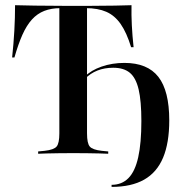

<svg xmlns="http://www.w3.org/2000/svg" viewBox="-20 -591 718 738"><path d="M212.9 -559.7Q177.4 -559.7 150.4 -549.2Q123.4 -538.7 102.8 -516.1Q82.3 -493.5 66.1 -457.3Q50 -421 35.5 -370.2H26.6Q32.3 -422.6 35.1 -473Q37.9 -523.4 37.9 -571Q69.4 -570.2 115.3 -569.4Q161.3 -568.5 229 -568.5H324.2Q382.3 -568.5 420.6 -569.4Q458.9 -570.2 485.5 -571Q484.7 -533.9 486.7 -494Q488.7 -454 493.5 -409.7H483.9Q466.9 -465.3 444 -498.4Q421 -531.5 388.7 -545.6Q356.5 -559.7 309.7 -559.7ZM254 -2.4Q227.4 -2.4 203.6 -2Q179.8 -1.6 160.1 -1.2Q140.3 -0.8 126.6 0V-8.9L151.6 -11.3Q187.1 -15.3 197.6 -27.8Q208.1 -40.3 208.1 -78.2V-201.6H314.5V-78.2Q314.5 -40.3 325 -27.8Q335.5 -15.3 371 -11.3L396 -8.9V0Q382.3 -0.8 362.9 -1.2Q343.5 -1.6 319.4 -2Q295.2 -2.4 269.4 -2.4H261.3ZM208.1 -201.6V-562.9H314.5V-201.6ZM408.9 127.4V119.4Q448.4 119.4 473.8 93.5Q499.2 67.7 511.3 13.3Q523.4 -41.1 523.4 -125.8Q523.4 -202.4 512.9 -247.2Q502.4 -291.9 479 -311.3Q455.6 -330.6 415.3 -330.6Q348.4 -330.6 306.5 -287.9V-296.8Q329.8 -321 370.6 -335.1Q411.3 -349.2 458.1 -349.2Q546.8 -349.2 588.7 -295.6Q630.6 -241.9 630.6 -128.2Q630.6 -41.9 606.9 14.9Q583.1 71.8 533.9 99.6Q484.7 127.4 408.9 127.4Z"/></svg>

Font: Playfair 144pt SemiCondensed SemiBold
Style: Regular
Weight: 600
Width: 4
Designer: Claus Eggers Sørensen
Foundry: Claus Eggers Sørensen
Version: Version 2.203